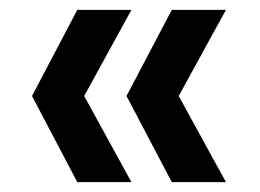

<svg xmlns="http://www.w3.org/2000/svg" viewBox="-20 -490 529 390"><path d="M137 -120 45 -295 137 -470H247L151 -295L247 -120ZM329 -120 237 -295 329 -470H439L343 -295L439 -120Z"/></svg>

Font: A Bank Premium Med
Style: Regular
Weight: 500
Designer: Ninad Kale (Devanagari), Jonny Pinhorn (Latin), Htun Naung (Myanmar)
Foundry: Indian Type Foundry
Version: 4.004